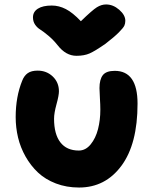

<svg xmlns="http://www.w3.org/2000/svg" viewBox="-20 -837 695 867"><path d="M459 -816.9Q490.7 -816.9 518.3 -793Q545.9 -769 545.9 -743.2Q545.9 -731 541.5 -721.2Q537.1 -711.4 516.8 -690.9Q496.6 -670.4 456.1 -639.2Q409.7 -606.9 385 -595.9Q360.4 -585 325.2 -585Q277.3 -585 240.2 -632.8Q221.2 -656.7 198.5 -675.8Q175.8 -694.8 161.9 -703.4Q147.9 -711.9 138.4 -725.8Q128.9 -739.7 128.9 -758.8Q128.9 -783.7 151.1 -797.9Q173.3 -812 213.9 -812Q246.1 -812 277.1 -796.1Q308.1 -780.3 345.2 -741.2Q397 -791.5 417.5 -804.2Q438 -816.9 459 -816.9ZM336.9 9.8Q280.3 9.8 232.4 -8.5Q184.6 -26.9 151.6 -57.9Q118.7 -88.9 95.5 -129.9Q72.3 -170.9 61.5 -216.1Q50.8 -261.2 50.8 -308.1Q50.8 -399.9 80.1 -472.2Q88.9 -495.1 105.2 -506.6Q121.6 -518.1 149.9 -518.1Q190.4 -518.1 218.3 -491.5Q246.1 -464.8 246.1 -424.8Q246.1 -406.2 235.1 -366.2Q224.1 -326.2 224.1 -300.8Q224.1 -231 252.7 -194.1Q281.2 -157.2 335.9 -157.2Q366.7 -157.2 389.4 -185.1Q412.1 -212.9 422.6 -253.9Q433.1 -294.9 433.1 -341.8Q433.1 -362.8 431.2 -393.3Q429.2 -423.8 429.2 -439Q429.2 -478 444.3 -497.6Q459.5 -517.1 498 -517.1Q601.1 -517.1 601.1 -369.1Q601.1 -186.5 528.3 -88.4Q455.6 9.8 336.9 9.8Z"/></svg>

Font: Shantell Sans Normal
Style: Regular
Weight: 800
Designer: Stephen Nixon, Anya Danilova, Shantell Martin
Foundry: Arrow Type
Version: Version 1.006;[559af2be0]